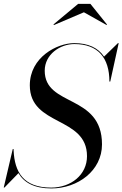

<svg xmlns="http://www.w3.org/2000/svg" viewBox="-41 -990 653 1024"><path d="M406.5 -924.5 527.5 -856.5 529.5 -859.5 441 -969.5H376L244 -859.5L247 -856.5ZM-17 10 57.5 -66.5C87 -16.5 141 15 233 15C374.5 15 503 -80 503 -220C503 -490 197.5 -418.5 197.5 -613C197.5 -700 279.5 -755 355.5 -755C481 -755 542.5 -682.5 542.5 -555H547L592 -760H588L514 -688C482.5 -735 429.5 -760 355 -760C263.5 -760 118 -685 118 -535C118 -315 423 -371 423 -157C423 -58 338 10.5 232 10.5C83 10.5 37 -73 31.5 -187.5V-195H27L-21 10Z"/></svg>

Font: Bodoni* 36pt
Style: Italic
Weight: 400
Italic angle: -13°
Version: Version 2.3